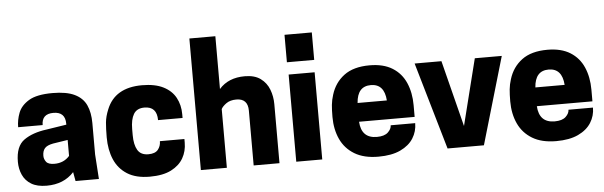

<svg xmlns="http://www.w3.org/2000/svg" viewBox="-50 -975 3660 1163"><g transform="rotate(-5 1779.5 -393.5)"><path d="M192 13Q134 13 98.5 -8.5Q63 -30 46.5 -66.5Q30 -103 30 -146Q30 -241 82.5 -278Q135 -315 220 -326L342 -345V-351Q342 -423 270 -423Q199 -423 199 -355H50Q50 -399 66.5 -442Q83 -485 131 -514Q179 -543 275 -543Q360 -543 409.5 -519Q459 -495 479.5 -450Q500 -405 500 -341V-150L510 0H368L358 -55Q296 13 192 13ZM250 -115Q307 -115 342 -155V-252L252 -238Q215 -231 201 -214.5Q187 -198 187 -169Q187 -149 200 -132Q213 -115 250 -115Z M819 13Q735 13 682 -20.5Q629 -54 604 -112.5Q579 -171 579 -247Q579 -301 582.5 -337.5Q586 -374 603 -415Q654 -543 819 -543Q898 -543 948.5 -517.5Q999 -492 1023 -447.5Q1047 -403 1047 -347V-324H898Q898 -407 822 -407Q776 -407 756.5 -374.5Q737 -342 737 -283V-247Q737 -188 756.5 -155.5Q776 -123 822 -123Q863 -123 880.5 -144.5Q898 -166 898 -196H1047V-174Q1047 -122 1023 -80Q999 -38 949 -12.5Q899 13 819 13Z M1608 0H1451V-333Q1451 -407 1381 -407Q1343 -407 1319.5 -390Q1296 -373 1288 -357V0H1130V-800H1288V-479Q1344 -543 1444 -543Q1504 -543 1540 -516.5Q1576 -490 1592 -448Q1608 -406 1608 -359Z M1868 0H1710V-530H1868ZM1872 -605H1706V-772H1872Z M2209 13Q2121 13 2064 -21.5Q2007 -56 1979.5 -115.5Q1952 -175 1952 -251Q1952 -294 1955 -324Q1958 -354 1968 -385Q1990 -457 2047.5 -500Q2105 -543 2203 -543Q2287 -543 2341.5 -509Q2396 -475 2422 -415Q2448 -355 2448 -279V-208H2110Q2116 -107 2210 -107Q2256 -107 2277.5 -127.5Q2299 -148 2299 -170H2448Q2448 -120 2422 -78.5Q2396 -37 2343 -12Q2290 13 2209 13ZM2289 -322Q2282 -423 2200 -423Q2118 -423 2111 -322Z M2851 0H2630L2476 -530H2639L2741 -127L2842 -530H3006Z M3290 13Q3202 13 3145 -21.5Q3088 -56 3060.5 -115.5Q3033 -175 3033 -251Q3033 -294 3036 -324Q3039 -354 3049 -385Q3071 -457 3128.5 -500Q3186 -543 3284 -543Q3368 -543 3422.5 -509Q3477 -475 3503 -415Q3529 -355 3529 -279V-208H3191Q3197 -107 3291 -107Q3337 -107 3358.5 -127.5Q3380 -148 3380 -170H3529Q3529 -120 3503 -78.5Q3477 -37 3424 -12Q3371 13 3290 13ZM3370 -322Q3363 -423 3281 -423Q3199 -423 3192 -322Z"/></g></svg>

Font: Tanohe Sans
Style: Bold
Weight: 700
Designer: Village Type and Design LLC & Cristiano Sobral
Foundry: Cooper Hewitt Smithsonian Design Museum
Version: Version 1.00;September 29, 2021;FontCreator 13.0.0.2655 64-b